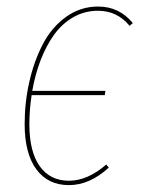

<svg xmlns="http://www.w3.org/2000/svg" viewBox="-20 -548 427 578"><path d="M275.4 -528.3Q338.9 -528.3 379.9 -478.5L370.1 -470.2Q333 -515.6 274.9 -515.6Q234.9 -515.6 200.9 -496.3Q167 -477.1 142.8 -443.4Q118.7 -409.7 102.3 -366.9Q85.9 -324.2 77.1 -274.4H297.4L295.4 -261.7H75.2Q68.4 -216.8 68.4 -174.3Q68.4 -91.3 99.6 -47.6Q130.9 -3.9 187.5 -3.9Q243.7 -3.9 299.8 -52.7L307.6 -43.5Q250 9.3 187.5 9.3Q124.5 9.3 89.4 -38.3Q54.2 -85.9 54.2 -174.3Q54.2 -240.2 68.4 -302.2Q82.5 -364.3 109.1 -415.3Q135.7 -466.3 179 -497.3Q222.2 -528.3 275.4 -528.3Z"/></svg>

Font: Fira Sans Compressed Hair
Style: Italic
Weight: 100
Width: 3
Italic angle: -8°
Designer: Carrois Corporate & Edenspiekermann AG
Foundry: Carrois Corporate GbR & Edenspiekermann AG
Version: Version 4.203;PS 004.203;hotconv 1.0.88;makeotf.lib2.5.64775